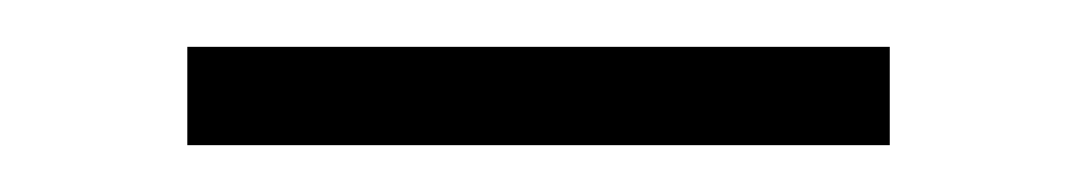

<svg xmlns="http://www.w3.org/2000/svg" viewBox="-20 -356 460 82"><path d="M360 -294V-336H60V-294Z"/></svg>

Font: Vela Sans ExtLt
Style: Regular
Weight: 200
Designer: Principal design: Mikhail Sharanda - project Manrope.
Design modification: Ravid Balaliev
Foundry: Mikhail Sharanda
Version: Version 1.001